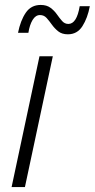

<svg xmlns="http://www.w3.org/2000/svg" viewBox="-20 -758 384 778"><path d="M255 -619Q231 -619 216 -631Q201 -643 190 -658.5Q179 -674 168.5 -685.5Q158 -697 142 -697Q124 -697 112 -677Q100 -657 95 -625H53Q63 -675 84.5 -706.5Q106 -738 145 -738Q169 -738 184.5 -726.5Q200 -715 210.5 -700Q221 -685 231.5 -673Q242 -661 257 -661Q291 -661 303 -733H344Q335 -685 314 -652Q293 -619 255 -619ZM27 0 140 -530H194L81 0Z"/></svg>

Font: Be Vietnam Pro ExtraLight
Style: Italic
Weight: 200
Italic angle: -12°
Designer: Lam Bao, Tony Le, Vietanh Nguyen
Foundry: Yellow Type Foundry
Version: Version 1.002; ttfautohint (v1.8.3)